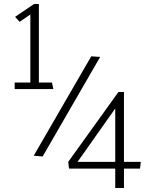

<svg xmlns="http://www.w3.org/2000/svg" viewBox="-20 -785 760 968"><path d="M249 -336H54V-369H133V-712L79 -675L56 -700L152 -765H176V-369H242ZM485 -498 195 4 150 0 440 -501ZM686 65H605V163H561V65H328L324 31L577 -321H605V31H690ZM371 31H561V-238Z"/></svg>

Font: Palanquin Thin
Style: Regular
Weight: 250
Designer: Pria Ravichandran
Version: Version 1.001